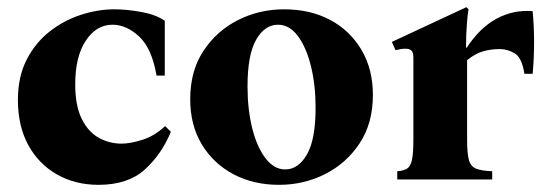

<svg xmlns="http://www.w3.org/2000/svg" viewBox="-20 -501 1516 536"><path d="M255 15Q190 15 139 -14Q88 -43 59 -96Q30 -149 30 -222Q30 -287 54.5 -334.5Q79 -382 118.5 -413Q158 -444 205.5 -459.5Q253 -475 299 -475Q334 -475 375 -467.5Q416 -460 440 -443V-290H417Q404 -366 368.5 -399Q333 -432 294 -432Q249 -432 219.5 -387.5Q190 -343 190 -266Q190 -206 208 -169.5Q226 -133 255.5 -116.5Q285 -100 320 -100Q343 -100 377 -110.5Q411 -121 441 -149L457 -133Q431 -70 384 -27.5Q337 15 255 15Z M773 -475Q846 -475 901.5 -445.5Q957 -416 989 -362Q1021 -308 1021 -236Q1021 -157 984 -101Q947 -45 887.5 -15Q828 15 759 15Q687 15 631 -15Q575 -45 543 -98.5Q511 -152 511 -224Q511 -303 548 -359Q585 -415 644.5 -445Q704 -475 773 -475ZM776 -28Q813 -28 837 -70Q861 -112 861 -200Q861 -264 848 -316.5Q835 -369 811.5 -400.5Q788 -432 756 -432Q719 -432 695 -390Q671 -348 671 -260Q671 -196 684 -143.5Q697 -91 721 -59.5Q745 -28 776 -28Z M1089 0V-23Q1106 -24 1116 -30Q1126 -36 1130 -54.5Q1134 -73 1134 -110V-340Q1134 -355 1128.5 -360Q1123 -365 1112 -365Q1100 -365 1084 -361L1074 -384L1282 -481L1288 -475Q1286 -466 1283.5 -436Q1281 -406 1281 -368H1283Q1320 -424 1366.5 -449Q1413 -474 1467 -470Q1475 -383 1467 -295H1444Q1437 -340 1417 -352Q1397 -364 1375 -364Q1350 -364 1328 -357.5Q1306 -351 1284 -333V-110Q1284 -73 1289 -54.5Q1294 -36 1309.5 -30Q1325 -24 1354 -23V0Z"/></svg>

Font: Bona Nova
Style: Bold
Weight: 700
Designer: Mateusz Machalski
Foundry: Capitalics
Version: Version 4.001; ttfautohint (v1.8.3)